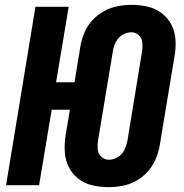

<svg xmlns="http://www.w3.org/2000/svg" viewBox="-20 -763 760 791"><path d="M427 8Q455 8 484.5 2.5Q514 -3 541 -18Q568 -33 589 -56.5Q610 -80 621.5 -108Q633 -136 638 -164L699 -531Q705 -565 703 -598.5Q701 -632 686.5 -660.5Q672 -689 646.5 -708.5Q621 -728 589 -735.5Q557 -743 523 -743Q494 -743 465 -737.5Q436 -732 408.5 -717Q381 -702 360 -679Q339 -656 327.5 -628Q316 -600 311 -571L287 -424H211L263 -735H126L5 0H141L193 -311H268L250 -204Q245 -170 247 -136.5Q249 -103 263.5 -74.5Q278 -46 303 -26.5Q328 -7 360.5 0.5Q393 8 427 8ZM429 -105Q410 -105 397 -117.5Q384 -130 382.5 -148.5Q381 -167 384 -185L445 -552Q448 -571 457 -589.5Q466 -608 484 -619Q502 -630 521 -630Q539 -630 552 -617.5Q565 -605 566.5 -586.5Q568 -568 565 -550L505 -183Q501 -164 492.5 -145.5Q484 -127 466 -116Q448 -105 429 -105Z"/></svg>

Font: Iosevka Sparkle XBdObl
Style: Regular
Weight: 800
Italic angle: -9°
Designer: Belleve Invis
Foundry: Belleve Invis
Version: Version 4.5.0; ttfautohint (v1.8.3)